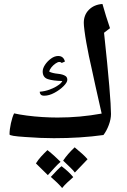

<svg xmlns="http://www.w3.org/2000/svg" viewBox="-20 -697 638 967"><path d="M251 -1Q187 -1 107 -7Q28 -12 28 -20Q28 -45 35 -76.5Q42 -108 51 -126Q77 -120 115 -115Q153 -110 193.5 -107.5Q234 -105 270 -105Q327 -105 382 -110Q437 -115 492 -125Q473 -208 460.5 -265Q448 -322 441 -355Q435 -380 428 -413.5Q421 -447 415 -481Q409 -515 405.5 -542.5Q402 -570 402 -582Q402 -622 428 -648Q454 -674 496 -677Q504 -648 514 -616Q524 -584 534 -555L504 -532Q522 -365 530.5 -263Q539 -161 539 -123Q539 -97 528 -67.5Q517 -38 501 -17Q444 -9 381.5 -5Q319 -1 251 -1ZM203 -215Q190 -215 185 -221Q180 -227 180 -235Q206 -237 230.5 -246Q255 -255 272 -267Q280 -272 285.5 -277.5Q291 -283 294 -289Q247 -290 221 -298.5Q195 -307 195 -337Q195 -353 207 -371Q219 -389 237 -402Q255 -415 273 -415Q300 -415 307 -387L291 -380Q286 -385 279 -385Q271 -385 259.5 -377Q248 -369 239 -358Q230 -347 228 -336Q245 -328 271 -325.5Q297 -323 310 -314Q319 -308 319 -295Q319 -282 300 -263Q281 -244 254 -229.5Q227 -215 203 -215ZM356 45Q378 63 394.5 78Q411 93 421 105Q407 120 390.5 137Q374 154 357 172Q350 162 335 147.5Q320 133 298 112Q320 79 356 45ZM219 59Q238 74 254.5 89Q271 104 285 118Q271 130 255.5 147Q240 164 221 185Q206 170 191 155.5Q176 141 161 126Q172 108 187 91.5Q202 75 219 59ZM290 140Q327 168 349 195Q333 209 318.5 222.5Q304 236 293 250Q272 225 236 194Q255 173 268.5 159.5Q282 146 290 140Z"/></svg>

Font: Noto Naskh Arabic SemiBold
Style: Regular
Weight: 600
Designer: Monotype Design Team, David Williams, Mohamad Dakak and Nizar Qandah
Foundry: Monotype Imaging Inc.
Version: Version 2.016